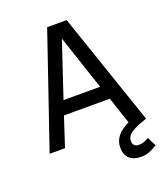

<svg xmlns="http://www.w3.org/2000/svg" viewBox="-155 -783 940 1083"><g transform="rotate(-20 314.5 -241.5)"><path d="M603 159.2Q577.1 175.8 554.7 184.3Q532.2 192.9 505.9 192.9Q461.9 192.9 436.5 170.7Q411.1 148.4 411.1 103Q411.1 28.3 503.9 -14.2L450.2 -175.8H174.8L117.2 0H24.9L255.9 -675.8H373L604 0Q541.5 19.5 510.7 40Q480 60.5 480 89.8Q480 106.9 489.5 116Q499 125 516.1 125Q533.2 125 547.1 119.4Q561 113.8 576.2 106ZM202.1 -257.8H421.9L312 -586.9Z"/></g></svg>

Font: ClearSansRegular
Style: Regular
Weight: 400
Foundry: Intel Corporation
Version: Version 1.00